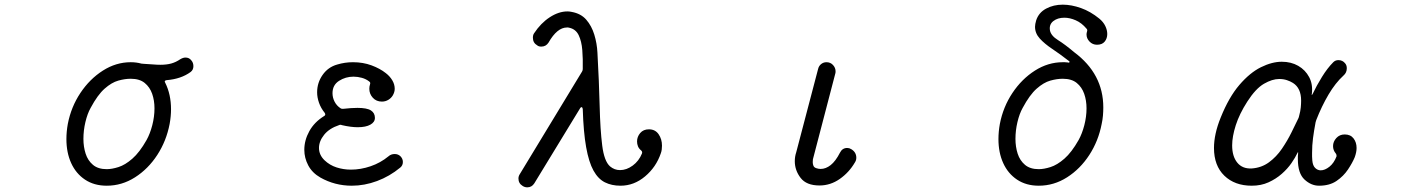

<svg xmlns="http://www.w3.org/2000/svg" viewBox="-20 -779 6040 824"><path d="M801 -520Q810 -510 810 -495Q810 -479 798 -470Q757 -440 695 -435Q683 -433 689 -424Q714 -374 714 -310Q714 -280 708 -247Q694 -174 655 -114Q616 -54 559.5 -18Q503 18 438 18Q384 18 345 -8Q306 -34 285.5 -79Q265 -124 265 -182Q265 -214 271 -247Q285 -320 325 -380Q365 -440 421.5 -476Q478 -512 541 -512Q565 -512 587 -506Q591 -505 598 -505Q619 -504 636.5 -502.5Q654 -501 668 -501Q695 -501 715 -506.5Q735 -512 754 -525Q766 -532 776 -532Q792 -532 801 -520ZM609 -178Q624 -205 633.5 -241.5Q643 -278 643 -314Q643 -348 633 -376.5Q623 -405 601 -423Q579 -441 541 -441Q516 -441 487.5 -433Q459 -425 429 -398.5Q399 -372 369 -316Q355 -291 346.5 -255Q338 -219 338 -183Q338 -149 347.5 -119.5Q357 -90 379 -71.5Q401 -53 438 -53Q460 -53 488.5 -62Q517 -71 548 -98Q579 -125 609 -178Z M1355 -17Q1320 -37 1303 -69Q1286 -101 1286 -136Q1286 -177 1307.5 -216Q1329 -255 1371 -281Q1379 -285 1374 -294Q1357 -315 1349 -338Q1341 -361 1341 -383Q1341 -424 1364.5 -457.5Q1388 -491 1427 -502Q1460 -512 1495 -512Q1538 -512 1574.5 -498.5Q1611 -485 1636 -465Q1653 -452 1663.5 -434.5Q1674 -417 1674 -398Q1674 -384 1666 -370Q1659 -358 1646.5 -350.5Q1634 -343 1619 -343Q1595 -343 1580 -359.5Q1565 -376 1565 -398Q1565 -408 1568 -417Q1569 -419 1569 -422Q1569 -426 1565 -429Q1551 -440 1533 -445Q1515 -450 1497 -450Q1463 -450 1435 -432Q1407 -414 1407 -379Q1407 -360 1416 -342.5Q1425 -325 1442 -314Q1447 -311 1453 -312Q1471 -314 1486 -315Q1501 -316 1514 -316Q1555 -316 1572 -305Q1589 -294 1589 -273Q1589 -255 1569.5 -244Q1550 -233 1515 -233Q1486 -233 1447 -242Q1441 -245 1435 -242Q1393 -228 1371 -200.5Q1349 -173 1349 -144Q1349 -114 1373 -91Q1395 -70 1424.5 -60.5Q1454 -51 1486 -51Q1528 -51 1570.5 -65.5Q1613 -80 1647 -108Q1658 -118 1674 -118Q1688 -118 1698 -109Q1709 -98 1709 -84Q1709 -69 1698 -60Q1652 -22 1598 -2Q1544 18 1490 18Q1417 18 1355 -17Z M2765 -224Q2792 -224 2806.5 -203Q2821 -182 2821 -154Q2821 -146 2820 -137.5Q2819 -129 2816 -121Q2796 -62 2748.5 -22Q2701 18 2643 18Q2605 18 2576 3.5Q2547 -11 2527 -47Q2507 -83 2495.5 -147.5Q2484 -212 2481 -311Q2480 -318 2476.5 -319Q2473 -320 2470 -315L2273 8Q2262 25 2243 25Q2232 25 2223 19Q2205 8 2205 -13Q2205 -23 2211 -32L2478 -472Q2481 -477 2481 -483Q2482 -526 2479 -564Q2476 -602 2463.5 -628Q2451 -654 2423 -660Q2421 -661 2418 -661Q2415 -661 2413 -661Q2371 -661 2334 -596Q2323 -579 2303 -579Q2292 -579 2286 -584Q2267 -595 2267 -617Q2267 -629 2272 -636Q2301 -680 2339.5 -705Q2378 -730 2415 -730Q2420 -730 2424.5 -729.5Q2429 -729 2433 -728Q2473 -721 2496 -694.5Q2519 -668 2530.5 -630.5Q2542 -593 2544 -553Q2551 -428 2553.5 -325Q2556 -222 2564.5 -154.5Q2573 -87 2598 -65Q2617 -49 2641 -49Q2669 -49 2695.5 -68.5Q2722 -88 2735 -120Q2736 -122 2736 -125Q2736 -129 2732 -133Q2722 -141 2718 -151Q2714 -161 2714 -172Q2714 -192 2727.5 -208Q2741 -224 2765 -224Z M3497 17Q3441 17 3416 -15.5Q3391 -48 3391 -87Q3391 -107 3397 -125L3491 -483Q3494 -496 3504 -504Q3514 -512 3527 -512Q3544 -512 3555 -500Q3566 -488 3566 -473Q3566 -467 3565 -464L3471 -104Q3468 -97 3468 -83Q3468 -75 3471 -67.5Q3474 -60 3484 -57Q3493 -54 3502 -54Q3524 -54 3545 -70.5Q3566 -87 3585 -124Q3595 -144 3616 -144Q3625 -144 3633 -139Q3655 -126 3655 -102Q3655 -91 3649 -82Q3624 -39 3584 -11Q3544 17 3497 17Z M4438 18Q4384 18 4345 -8Q4306 -34 4285.5 -79Q4265 -124 4265 -182Q4265 -214 4271 -247Q4285 -320 4325 -380Q4365 -440 4421.5 -476Q4478 -512 4541 -512Q4544 -512 4549.5 -512Q4555 -512 4562 -511Q4564 -511 4564.5 -510.5Q4565 -510 4566 -510Q4570 -510 4570 -513Q4570 -517 4565 -519Q4529 -547 4496 -569Q4463 -591 4442.5 -613.5Q4422 -636 4422 -664Q4422 -675 4427 -692Q4438 -725 4469.5 -742Q4501 -759 4541 -759Q4578 -759 4619 -744.5Q4660 -730 4698 -699Q4715 -685 4723.5 -667.5Q4732 -650 4732 -633Q4732 -614 4721 -600.5Q4710 -587 4688 -587Q4669 -587 4656 -600.5Q4643 -614 4643 -631Q4643 -634 4643.5 -637Q4644 -640 4645 -643Q4648 -651 4643 -656Q4622 -681 4596.5 -692Q4571 -703 4548 -703Q4519 -703 4500.5 -688.5Q4482 -674 4486 -649Q4490 -626 4520.5 -607Q4551 -588 4590 -555Q4715 -462 4715 -318Q4715 -301 4713.5 -283Q4712 -265 4708 -247Q4694 -174 4655 -114Q4616 -54 4559.5 -18Q4503 18 4438 18ZM4438 -53Q4460 -53 4488.5 -62Q4517 -71 4548 -98Q4579 -125 4609 -178Q4624 -205 4633.5 -241.5Q4643 -278 4643 -314Q4643 -348 4633 -376.5Q4623 -405 4601 -423Q4579 -441 4541 -441Q4516 -441 4487.5 -433Q4459 -425 4429 -398.5Q4399 -372 4369 -316Q4355 -291 4346.5 -255Q4338 -219 4338 -183Q4338 -149 4347.5 -119.5Q4357 -90 4379 -71.5Q4401 -53 4438 -53Z M5641 18Q5607 18 5578.5 -8.5Q5550 -35 5550 -96Q5550 -102 5550 -108Q5550 -114 5551 -120Q5552 -131 5548 -122Q5539 -103 5522.5 -79Q5506 -55 5481 -33Q5456 -11 5424 3.5Q5392 18 5352 18Q5279 18 5234.5 -25Q5190 -68 5190 -144Q5190 -173 5197 -205.5Q5204 -238 5219 -275Q5254 -362 5299 -414.5Q5344 -467 5391.5 -490.5Q5439 -514 5481 -514Q5521 -514 5551.5 -496.5Q5582 -479 5598.5 -448Q5615 -417 5610 -376Q5608 -367 5613 -375Q5630 -411 5653.5 -449Q5677 -487 5702 -512Q5711 -521 5724 -521Q5742 -521 5753 -507Q5760 -499 5760 -486Q5760 -467 5746 -455Q5711 -423 5681.5 -373Q5652 -323 5629 -264Q5628 -261 5627.5 -259Q5627 -257 5626 -254Q5619 -217 5615 -186Q5611 -155 5611 -123Q5611 -116 5611 -107Q5611 -98 5612 -90Q5614 -68 5624.5 -58Q5635 -48 5648 -48Q5666 -48 5685.5 -63.5Q5705 -79 5716 -108V-111Q5716 -116 5713 -120Q5701 -134 5701 -152Q5701 -171 5715 -186.5Q5729 -202 5751 -202Q5776 -202 5789 -185Q5802 -168 5802 -144Q5802 -126 5794 -104Q5784 -80 5765 -51.5Q5746 -23 5716 -2.5Q5686 18 5641 18ZM5352 -56Q5394 -59 5426 -82.5Q5458 -106 5481.5 -140.5Q5505 -175 5522.5 -210.5Q5540 -246 5553 -273Q5554 -276 5554.5 -278Q5555 -280 5556 -284Q5561 -302 5562.5 -318Q5564 -334 5564 -347Q5564 -401 5529 -423Q5518 -430 5503 -435Q5488 -440 5470 -440Q5440 -440 5404.5 -419.5Q5369 -399 5333 -343Q5299 -290 5283.5 -241.5Q5268 -193 5268 -155Q5268 -108 5290 -81Q5312 -54 5352 -56Z"/></svg>

Font: Kiwi Maru
Style: Regular
Weight: 400
Designer: Hiroki-Chan
Version: Version 1.100